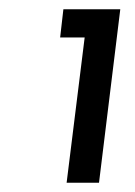

<svg xmlns="http://www.w3.org/2000/svg" viewBox="-20 -770 292 415"><path d="M124 -375 163 -689H110L117 -750H240L194 -375Z"/></svg>

Font: Orkney
Style: BoldItalic
Weight: 700
Designer: Samuel Oakes and Alfredo Marco Pradil
Foundry: Alfredo Marco Pradil
Version: 1.0; ttfautohint (v1.5)